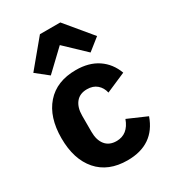

<svg xmlns="http://www.w3.org/2000/svg" viewBox="-194 -898 906 1012"><g transform="rotate(-30 258.5 -391.5)"><path d="M212 -795H336L468 -636L395 -578L274 -693L153 -578L80 -636ZM281 12Q164 12 100 -61.5Q36 -135 36 -263Q36 -391 100 -464Q164 -537 281 -537Q360 -537 413.5 -501Q467 -465 491 -400L371 -348Q364 -380 341 -400Q318 -420 281 -420Q237 -420 213.5 -391Q190 -362 190 -311V-213Q190 -163 213.5 -134Q237 -105 281 -105Q351 -105 379 -183L494 -133Q443 12 281 12Z"/></g></svg>

Font: Aneliza
Style: Bold
Weight: 700
Designer: Mike Abbink, Paul van der Laan, Pieter van Rosmalen
Foundry: Bold Monday
Version: Version 3.0